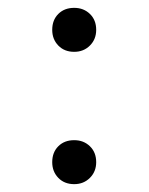

<svg xmlns="http://www.w3.org/2000/svg" viewBox="-20 -482 379 489"><path d="M113 -406Q113 -431 128.5 -446.5Q144 -462 169 -462Q193 -462 209 -446.5Q225 -431 225 -406Q225 -382 209 -366Q193 -350 169 -350Q144 -350 128.5 -366Q113 -382 113 -406ZM113 -69Q113 -94 128.5 -109.5Q144 -125 169 -125Q193 -125 209 -109.5Q225 -94 225 -69Q225 -45 209 -29Q193 -13 169 -13Q144 -13 128.5 -29Q113 -45 113 -69Z"/></svg>

Font: Amber EN
Style: Regular
Weight: 400
Designer: Jeremy Tribby
Foundry: Tribby Type Co.
Version: Version 1.403 November 24, 2021